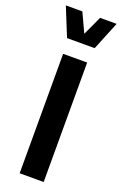

<svg xmlns="http://www.w3.org/2000/svg" viewBox="-181 -1020 685 1071"><g transform="rotate(20 161.0 -484.0)"><path d="M11.7 -968.1 80.4 -798.9H244.4L313.2 -968.1H215.2L162.5 -854.4L109.7 -968.1ZM232.5 0V-709.1H89.9V0Z"/></g></svg>

Font: Estedad VF
Style: Regular
Weight: 100
Designer: Amin Abedi
Version: Version 7.3